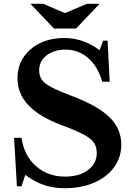

<svg xmlns="http://www.w3.org/2000/svg" viewBox="-20 -980 703 1010"><path d="M69 0 54 -255H93Q107 -161 169.5 -106Q232 -51 322 -51Q397 -51 443 -85.5Q489 -120 489 -175Q489 -207 474.5 -229Q460 -251 419.5 -272.5Q379 -294 301 -323Q185 -367 128.5 -427.5Q72 -488 72 -568Q72 -631 103.5 -678.5Q135 -726 190.5 -753Q246 -780 319 -780Q418 -780 504 -716L522 -766H546L557 -550H518Q494 -632 443 -675.5Q392 -719 325 -719Q264 -719 225 -688.5Q186 -658 186 -610Q186 -582 199.5 -561.5Q213 -541 250 -521.5Q287 -502 356 -476Q496 -423 557 -362.5Q618 -302 618 -219Q618 -152 580 -100Q542 -48 475 -19Q408 10 320 10Q261 10 212 -6.5Q163 -23 113 -60L93 0ZM380 -830H264L140 -960H207L322 -911L437 -960H504Z"/></svg>

Font: Libre Baskerville
Style: Bold
Weight: 700
Designer: Pablo Impallari, Rodrigo Fuenzalida
Foundry: Pablo Impallari, Rodrigo Fuenzalida
Version: Version 1.051; ttfautohint (v1.8.4.7-5d5b)